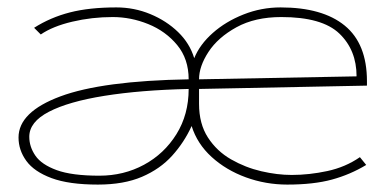

<svg xmlns="http://www.w3.org/2000/svg" viewBox="-20 -487 1040 518"><path d="M244 11Q166 11 119 -6.5Q72 -24 51 -53Q30 -82 30 -116Q30 -185 143 -227Q256 -269 489 -273Q489 -328 458 -365.5Q427 -403 380 -422Q333 -441 284 -441Q228 -441 175 -428.5Q122 -416 90 -394L72 -412Q116 -440 168.5 -453.5Q221 -467 294 -467Q342 -467 385.5 -449Q429 -431 460.5 -400.5Q492 -370 504 -330Q519 -367 554 -398Q589 -429 637 -448Q685 -467 737 -467Q850 -467 910 -418Q970 -369 970 -268V-256L517 -247V-207Q517 -153 541 -116Q565 -79 603.5 -57Q642 -35 685 -25Q728 -15 767 -15Q814 -15 863 -25.5Q912 -36 951 -63L968 -42Q925 -16 875.5 -2.5Q826 11 755 11Q697 11 643.5 -8.5Q590 -28 551 -63.5Q512 -99 497 -147Q477 -103 444.5 -67Q412 -31 363 -10Q314 11 244 11ZM517 -273 942 -281Q942 -352 895.5 -396.5Q849 -441 739 -441Q668 -441 618 -413.5Q568 -386 542.5 -347Q517 -308 517 -273ZM248 -13Q314 -13 368.5 -42.5Q423 -72 456 -125Q489 -178 489 -247Q359 -244 262 -228.5Q165 -213 112 -185.5Q59 -158 59 -118Q59 -91 75.5 -67Q92 -43 133 -28Q174 -13 248 -13Z"/></svg>

Font: Inconsolata UltraExpanded ExtraLight
Style: Regular
Weight: 200
Width: 9
Monospace: yes
Designer: Raph Levien, Cyreal, Brenton Simpson
Foundry: Raph Levien, Cyreal, Google
Version: Version 3.001; ttfautohint (v1.8.2.53-6de2)